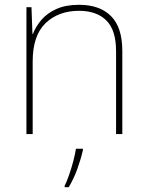

<svg xmlns="http://www.w3.org/2000/svg" viewBox="-20 -558 613 799"><path d="M309 -538Q395 -538 442 -491Q489 -444 489 -346V0H463V-345Q463 -433 422.5 -473Q382 -513 309 -513Q223 -513 169.5 -461.5Q116 -410 116 -302V0H90V-528H111L115 -417H117Q129 -448 152.5 -475.5Q176 -503 214.5 -520.5Q253 -538 309 -538ZM325 67Q316 106 301.5 146Q287 186 266 221H249V215Q257 200 267 171.5Q277 143 285 112.5Q293 82 296 61H325Z"/></svg>

Font: Noto Sans Bengali UI Thin
Style: Regular
Weight: 100
Designer: Jelle Bosma - Monotype Design Team
Foundry: Monotype Imaging Inc.
Version: Version 2.003; ttfautohint (v1.8.4.7-5d5b)